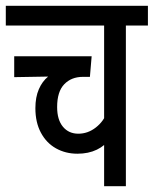

<svg xmlns="http://www.w3.org/2000/svg" viewBox="-20 -642 530 662"><path d="M490 -554H414V0H339V-179L360 -165Q343 -140 314 -126Q285 -112 247 -112Q206 -112 173 -130.5Q140 -149 121 -184.5Q102 -220 102 -269Q102 -307 114 -334.5Q126 -362 146 -378L29 -376V-448H296L290 -377H266Q226 -377 201.5 -351.5Q177 -326 177 -273Q177 -229 197 -205Q217 -181 250 -181Q283 -181 310.5 -202.5Q338 -224 349 -256L339 -212V-554H0V-622H490Z"/></svg>

Font: Noto Sans Devanagari ExtraCondensed
Style: Regular
Weight: 400
Width: 2
Designer: Jelle Bosma - Monotype Design Team
Foundry: Monotype Imaging Inc.
Version: Version 2.006